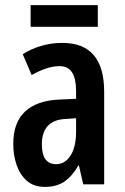

<svg xmlns="http://www.w3.org/2000/svg" viewBox="-20 -722 489 752"><path d="M224 -554Q388 -554 388 -363V0H306L289 -74H287Q263 -32 232.5 -11Q202 10 156 10Q112 10 85 -14Q58 -38 45 -76Q32 -114 32 -158Q32 -242 78 -285Q124 -328 211 -332L278 -335V-366Q278 -413 262.5 -438Q247 -463 213 -463Q166 -463 104 -428L69 -510Q141 -554 224 -554ZM237 -256Q190 -254 167 -228.5Q144 -203 144 -158Q144 -116 158.5 -97.5Q173 -79 200 -79Q235 -79 256.5 -113Q278 -147 278 -207V-259ZM363 -702V-617H100V-702Z"/></svg>

Font: Noto Sans Kannada ExtraCondensed SemiBold
Style: Regular
Weight: 600
Width: 2
Designer: Jelle Bosma - Monotype Design Team
Foundry: Monotype Imaging Inc.
Version: Version 2.005; ttfautohint (v1.8.4.7-5d5b)